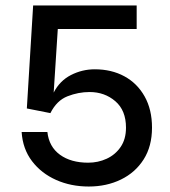

<svg xmlns="http://www.w3.org/2000/svg" viewBox="-20 -520 620 701"><path d="M326 -267Q387 -267 434 -241.5Q481 -216 508 -168Q535 -120 535 -54Q535 14 504.5 62Q474 110 421.5 135.5Q369 161 304 161Q239 161 185 137Q131 113 97 68.5Q63 24 59 -38H153Q159 16 199 45Q239 74 302 74Q338 74 369.5 59.5Q401 45 420.5 16.5Q440 -12 440 -54Q440 -117 401 -150.5Q362 -184 307 -184Q266 -184 226.5 -168.5Q187 -153 164 -107L78 -124L101 -500H479V-414H191L176 -182Q198 -225 239 -246Q280 -267 326 -267Z"/></svg>

Font: Syne Medium
Style: Regular
Weight: 500
Designer: Lucas Descroix
Foundry: Bonjour Monde
Version: Version 2.200; ttfautohint (v1.8.4)